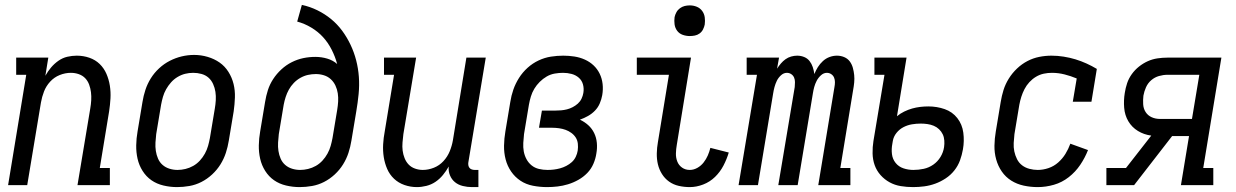

<svg xmlns="http://www.w3.org/2000/svg" viewBox="-20 -755 5040 783"><path d="M13 0 87 -450H46V-520H177L165 -446Q175 -464 188 -479.5Q201 -495 218 -507Q235 -519 254.5 -523.5Q274 -528 293 -528Q320 -528 344.5 -519.5Q369 -511 386.5 -494Q404 -477 414 -454Q424 -431 428 -405.5Q432 -380 430.5 -353.5Q429 -327 425 -301L387 -70H428V0H296L348 -312Q351 -329 352 -346Q353 -363 351 -379Q349 -395 343.5 -410Q338 -425 327.5 -436Q317 -447 301.5 -452.5Q286 -458 269 -458Q246 -458 223.5 -449Q201 -440 184.5 -422Q168 -404 159.5 -382Q151 -360 147 -337L91 0Z M702 8Q674 8 646.5 1.5Q619 -5 597.5 -20Q576 -35 561.5 -58Q547 -81 541 -107.5Q535 -134 535.5 -162.5Q536 -191 541 -219L561 -339Q565 -364 573 -388.5Q581 -413 595 -435.5Q609 -458 629 -476.5Q649 -495 672.5 -507Q696 -519 721 -525Q746 -531 772 -531Q800 -531 827 -523Q854 -515 875.5 -500Q897 -485 911.5 -462Q926 -439 932.5 -412.5Q939 -386 938 -357.5Q937 -329 933 -301L913 -181Q909 -156 901 -131.5Q893 -107 879 -84.5Q865 -62 845 -43.5Q825 -25 801.5 -13Q778 -1 752.5 3.5Q727 8 702 8ZM704 -62Q720 -62 736.5 -66Q753 -70 768 -78.5Q783 -87 795 -100Q807 -113 815.5 -128.5Q824 -144 828.5 -160Q833 -176 836 -192L856 -312Q859 -329 860 -346.5Q861 -364 858.5 -380.5Q856 -397 849 -412.5Q842 -428 830 -438.5Q818 -449 801.5 -453.5Q785 -458 768 -458Q751 -458 735 -454Q719 -450 704 -441Q689 -432 677.5 -419Q666 -406 657.5 -391Q649 -376 644.5 -360Q640 -344 637 -328L617 -208Q615 -191 614 -173.5Q613 -156 615.5 -139.5Q618 -123 624.5 -108Q631 -93 643 -82.5Q655 -72 671 -67Q687 -62 704 -62Z M1202 8Q1174 8 1146.5 1.5Q1119 -5 1097.5 -20Q1076 -35 1061.5 -58Q1047 -81 1041 -107.5Q1035 -134 1035.5 -162.5Q1036 -191 1041 -219L1061 -339Q1065 -364 1072.5 -387.5Q1080 -411 1094 -432.5Q1108 -454 1127.5 -472Q1147 -490 1170 -501.5Q1193 -513 1217 -518Q1241 -523 1266 -523Q1291 -523 1314.5 -516Q1338 -509 1355 -494Q1347 -524 1332.5 -552.5Q1318 -581 1297.5 -603.5Q1277 -626 1249.5 -642.5Q1222 -659 1192 -667L1211 -735Q1244 -728 1274.5 -713Q1305 -698 1330.5 -677Q1356 -656 1375.5 -629.5Q1395 -603 1409.5 -572.5Q1424 -542 1432.5 -509Q1441 -476 1443.5 -441.5Q1446 -407 1442.5 -371.5Q1439 -336 1433 -301L1413 -181Q1409 -156 1401 -131.5Q1393 -107 1379 -84.5Q1365 -62 1345 -43.5Q1325 -25 1301.5 -13Q1278 -1 1252.5 3.5Q1227 8 1202 8ZM1204 -62Q1220 -62 1236.5 -66Q1253 -70 1268 -78.5Q1283 -87 1295 -100Q1307 -113 1315.5 -128.5Q1324 -144 1328.5 -160Q1333 -176 1336 -192L1355 -306Q1358 -324 1359 -341Q1360 -358 1357.5 -374.5Q1355 -391 1348 -406Q1341 -421 1329 -432Q1317 -443 1301 -448Q1285 -453 1268 -453Q1252 -453 1236 -449.5Q1220 -446 1205 -437.5Q1190 -429 1178 -416.5Q1166 -404 1158 -389.5Q1150 -375 1145 -359.5Q1140 -344 1137 -328L1117 -208Q1115 -191 1114 -173.5Q1113 -156 1115.5 -139.5Q1118 -123 1124.5 -108Q1131 -93 1143 -82.5Q1155 -72 1171 -67Q1187 -62 1204 -62Z M1680 8Q1654 8 1629.5 -0.5Q1605 -9 1587 -26Q1569 -43 1559 -66Q1549 -89 1545 -114.5Q1541 -140 1542.5 -166.5Q1544 -193 1549 -219L1587 -450H1546V-520H1677L1625 -208Q1623 -191 1621.5 -174Q1620 -157 1622 -141Q1624 -125 1630 -110Q1636 -95 1646.5 -84Q1657 -73 1672.5 -67.5Q1688 -62 1704 -62Q1727 -62 1749.5 -71Q1772 -80 1788.5 -98Q1805 -116 1814 -138Q1823 -160 1827 -183L1882 -520H1961L1890 -93Q1889 -87 1890 -81Q1891 -75 1894.5 -70.5Q1898 -66 1904 -64Q1910 -62 1916 -62H1931V8H1904Q1886 8 1867.5 3.5Q1849 -1 1835.5 -12Q1822 -23 1815 -40Q1808 -57 1810 -76Q1800 -58 1786.5 -41.5Q1773 -25 1756 -13.5Q1739 -2 1719 3Q1699 8 1680 8Z M2211 8Q2182 8 2153.5 2.5Q2125 -3 2102.5 -18Q2080 -33 2064.5 -55.5Q2049 -78 2042 -105Q2035 -132 2035.5 -161Q2036 -190 2041 -219L2061 -339Q2065 -365 2073.5 -389.5Q2082 -414 2096.5 -437Q2111 -460 2131.5 -478.5Q2152 -497 2176.5 -508.5Q2201 -520 2226.5 -524Q2252 -528 2277 -528Q2300 -528 2322.5 -524.5Q2345 -521 2365 -512Q2385 -503 2400.5 -488.5Q2416 -474 2425.5 -454.5Q2435 -435 2437.5 -412.5Q2440 -390 2436 -367Q2433 -350 2426 -333.5Q2419 -317 2406.5 -304Q2394 -291 2378 -282Q2362 -273 2345 -267Q2364 -258 2379 -244.5Q2394 -231 2403 -212.5Q2412 -194 2414 -172.5Q2416 -151 2412 -129Q2409 -108 2400 -87Q2391 -66 2375 -49.5Q2359 -33 2338.5 -21.5Q2318 -10 2296.5 -3.5Q2275 3 2253.5 5.5Q2232 8 2211 8ZM2213 -62Q2226 -62 2238.5 -63.5Q2251 -65 2264 -68.5Q2277 -72 2289.5 -78.5Q2302 -85 2312 -94Q2322 -103 2328 -115.5Q2334 -128 2336 -141Q2338 -155 2336.5 -169Q2335 -183 2328 -194Q2321 -205 2310 -213Q2299 -221 2286.5 -225.5Q2274 -230 2260 -232Q2246 -234 2232 -234H2178L2190 -304H2244Q2256 -304 2268 -305Q2280 -306 2292 -309Q2304 -312 2315.5 -318Q2327 -324 2336.5 -332.5Q2346 -341 2351.5 -352.5Q2357 -364 2359 -376Q2362 -394 2357.5 -410.5Q2353 -427 2340.5 -438Q2328 -449 2311 -453.5Q2294 -458 2276 -458Q2260 -458 2242.5 -455Q2225 -452 2209.5 -443Q2194 -434 2181 -421Q2168 -408 2159 -393Q2150 -378 2145 -361.5Q2140 -345 2137 -328L2117 -208Q2115 -190 2114 -172Q2113 -154 2116 -137.5Q2119 -121 2127 -106Q2135 -91 2148 -80.5Q2161 -70 2178 -66Q2195 -62 2213 -62Z M2793 8Q2770 8 2748 3Q2726 -2 2708.5 -14.5Q2691 -27 2679.5 -45.5Q2668 -64 2663 -85Q2658 -106 2658.5 -129.5Q2659 -153 2663 -175L2708 -450H2577V-520H2798L2740 -164Q2737 -147 2736.5 -129.5Q2736 -112 2742 -96.5Q2748 -81 2761.5 -71.5Q2775 -62 2793 -62Q2809 -62 2824 -70.5Q2839 -79 2849.5 -92.5Q2860 -106 2866.5 -121Q2873 -136 2877 -152L2952 -133Q2944 -106 2930.5 -80Q2917 -54 2896 -33.5Q2875 -13 2847.5 -2.5Q2820 8 2793 8ZM2793 -608Q2778 -608 2764 -613Q2750 -618 2741.5 -629.5Q2733 -641 2731 -655.5Q2729 -670 2731 -685Q2733 -695 2738.5 -705Q2744 -715 2753 -721.5Q2762 -728 2772 -730.5Q2782 -733 2793 -733Q2808 -733 2821.5 -727.5Q2835 -722 2843.5 -710.5Q2852 -699 2854 -684.5Q2856 -670 2854 -655Q2852 -645 2847 -635Q2842 -625 2833 -618.5Q2824 -612 2813.5 -610Q2803 -608 2793 -608Z M2992 0 3067 -450H3025V-520H3157L3149 -475Q3149 -475 3149 -475Q3149 -475 3149 -475Q3156 -486 3164.5 -496Q3173 -506 3183.5 -513.5Q3194 -521 3206.5 -524.5Q3219 -528 3231 -528Q3231 -528 3231 -528Q3231 -528 3231 -528Q3246 -528 3259.5 -522.5Q3273 -517 3281.5 -506Q3290 -495 3294.5 -481.5Q3299 -468 3301 -453Q3307 -468 3315.5 -481.5Q3324 -495 3336 -506Q3348 -517 3363 -522.5Q3378 -528 3393 -528Q3393 -528 3393 -528Q3393 -528 3393 -528Q3409 -528 3423 -522Q3437 -516 3445.5 -504.5Q3454 -493 3458 -478.5Q3462 -464 3463.5 -449Q3465 -434 3463.5 -418.5Q3462 -403 3459 -387L3407 -70H3448V0H3317L3383 -400Q3385 -410 3385 -420Q3385 -430 3381.5 -438.5Q3378 -447 3370 -452.5Q3362 -458 3352 -458Q3339 -458 3328 -448Q3317 -438 3310.5 -425.5Q3304 -413 3300.5 -400Q3297 -387 3295 -374L3233 0H3154L3221 -400Q3222 -410 3222 -420Q3222 -430 3218.5 -438.5Q3215 -447 3207 -452.5Q3199 -458 3189 -458Q3176 -458 3165 -448Q3154 -438 3148 -425.5Q3142 -413 3138.5 -400Q3135 -387 3133 -374L3071 0Z M3704 8Q3678 8 3653.5 4Q3629 0 3608 -11.5Q3587 -23 3571 -41Q3555 -59 3547 -81.5Q3539 -104 3538.5 -129.5Q3538 -155 3542 -180L3587 -450H3546V-520H3677L3638 -281Q3651 -292 3667.5 -300Q3684 -308 3700 -312.5Q3716 -317 3732.5 -319Q3749 -321 3766 -321Q3801 -321 3832.5 -310Q3864 -299 3884 -273.5Q3904 -248 3908.5 -214Q3913 -180 3907 -146Q3903 -123 3895 -101Q3887 -79 3872 -60Q3857 -41 3836.5 -27.5Q3816 -14 3794 -6Q3772 2 3749 5Q3726 8 3704 8ZM3705 -62Q3726 -62 3747 -66.5Q3768 -71 3786 -83.5Q3804 -96 3815.5 -115Q3827 -134 3830 -155Q3832 -168 3831 -182Q3830 -196 3824.5 -207.5Q3819 -219 3809.5 -228Q3800 -237 3788 -242Q3776 -247 3762.5 -249Q3749 -251 3735 -251Q3717 -251 3699 -248Q3681 -245 3664.5 -236.5Q3648 -228 3636 -213Q3624 -198 3621 -180L3619 -168Q3615 -147 3617.5 -126.5Q3620 -106 3632.5 -90.5Q3645 -75 3664.5 -68.5Q3684 -62 3705 -62Z M4212 8Q4183 8 4155 2Q4127 -4 4104 -18.5Q4081 -33 4065.5 -55.5Q4050 -78 4042.5 -105Q4035 -132 4035.5 -161Q4036 -190 4041 -219L4061 -339Q4065 -364 4072.5 -388Q4080 -412 4094 -434.5Q4108 -457 4127.5 -475.5Q4147 -494 4170 -506Q4193 -518 4218 -523Q4243 -528 4268 -528Q4293 -528 4318 -524Q4343 -520 4366 -513Q4389 -506 4411 -496Q4433 -486 4453 -474L4431 -340H4355L4371 -435Q4347 -445 4321.5 -451.5Q4296 -458 4270 -458Q4253 -458 4236.5 -454.5Q4220 -451 4205 -442Q4190 -433 4178 -420Q4166 -407 4158 -391.5Q4150 -376 4145 -360Q4140 -344 4137 -328L4117 -208Q4115 -190 4114 -172Q4113 -154 4116.5 -137.5Q4120 -121 4127.5 -106Q4135 -91 4148 -81Q4161 -71 4178 -66.5Q4195 -62 4212 -62Q4234 -62 4256 -69.5Q4278 -77 4295.5 -92.5Q4313 -108 4325 -127.5Q4337 -147 4345 -169L4417 -143Q4405 -112 4385.5 -83Q4366 -54 4338.5 -32.5Q4311 -11 4278 -1.5Q4245 8 4212 8Z M4492 0V-70H4572L4675 -202Q4645 -206 4620.5 -221Q4596 -236 4581.5 -260.5Q4567 -285 4564.5 -315.5Q4562 -346 4567 -376Q4570 -396 4576.5 -415.5Q4583 -435 4595.5 -452.5Q4608 -470 4625 -483.5Q4642 -497 4661 -505.5Q4680 -514 4700.5 -517Q4721 -520 4741 -520H4961L4887 -70H4928V0H4796L4829 -200H4760L4605 0ZM4841 -270 4871 -450H4741Q4724 -450 4706.5 -445Q4689 -440 4675 -428Q4661 -416 4653.5 -399Q4646 -382 4643 -365Q4641 -348 4642 -330Q4643 -312 4652 -298Q4661 -284 4676.5 -277Q4692 -270 4710 -270Z"/></svg>

Font: Iosevka Gothic
Style: Italic
Weight: 400
Italic angle: -9°
Monospace: yes
Designer: Belleve Invis
Foundry: Belleve Invis
Version: Version 15.5.1; ttfautohint (v1.8.4)